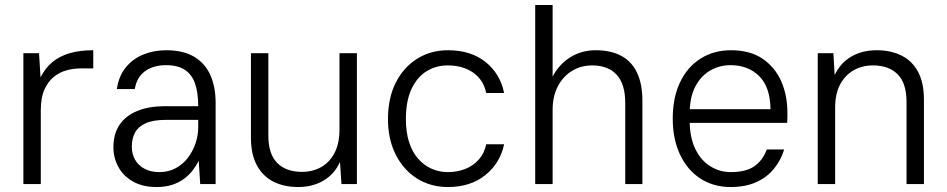

<svg xmlns="http://www.w3.org/2000/svg" viewBox="-20 -740 3806 772"><path d="M74 0V-526H137L143 -429Q162 -467 191.5 -491Q221 -515 261.5 -526.5Q302 -538 355 -538V-465H305Q277 -465 248.5 -457.5Q220 -450 196.5 -431Q173 -412 158.5 -379.5Q144 -347 144 -296V0Z M610 12Q553 12 514 -10.5Q475 -33 455.5 -69.5Q436 -106 436 -148Q436 -203 461.5 -239.5Q487 -276 533.5 -294.5Q580 -313 641 -313H777Q777 -367 764.5 -403.5Q752 -440 723.5 -459Q695 -478 648 -478Q597 -478 563.5 -454Q530 -430 522 -382H450Q457 -433 485 -468Q513 -503 555.5 -520.5Q598 -538 648 -538Q718 -538 762 -511Q806 -484 826.5 -436.5Q847 -389 847 -327V0H785L779 -94Q770 -75 755.5 -56Q741 -37 720.5 -21.5Q700 -6 672.5 3Q645 12 610 12ZM621 -48Q657 -48 686 -63.5Q715 -79 735 -105Q755 -131 766 -163Q777 -195 777 -229V-258H647Q596 -258 566 -244.5Q536 -231 523 -207Q510 -183 510 -151Q510 -121 523 -98Q536 -75 561 -61.5Q586 -48 621 -48Z M1179 12Q1122 12 1079.5 -9.5Q1037 -31 1013 -75Q989 -119 989 -187V-526H1059V-195Q1059 -121 1094.5 -85Q1130 -49 1194 -49Q1237 -49 1271 -68Q1305 -87 1325 -125Q1345 -163 1345 -219V-526H1415V0H1353L1347 -89Q1325 -40 1281 -14Q1237 12 1179 12Z M1781 12Q1711 12 1656.5 -22.5Q1602 -57 1571 -118.5Q1540 -180 1540 -261Q1540 -346 1571.5 -408Q1603 -470 1657.5 -504Q1712 -538 1781 -538Q1873 -538 1932 -491Q1991 -444 2007 -366H1935Q1924 -419 1882.5 -448Q1841 -477 1780 -477Q1733 -477 1695 -453.5Q1657 -430 1634.5 -382Q1612 -334 1612 -261Q1612 -208 1625 -168Q1638 -128 1661.5 -101.5Q1685 -75 1715.5 -61.5Q1746 -48 1780 -48Q1819 -48 1851.5 -61Q1884 -74 1906 -99.5Q1928 -125 1935 -160H2007Q1991 -84 1931.5 -36Q1872 12 1781 12Z M2132 0V-720H2202V-432Q2228 -482 2273.5 -510Q2319 -538 2375 -538Q2436 -538 2478 -515.5Q2520 -493 2541.5 -447.5Q2563 -402 2563 -334V0H2494V-326Q2494 -402 2459.5 -439.5Q2425 -477 2361 -477Q2316 -477 2280 -455Q2244 -433 2223 -393Q2202 -353 2202 -298V0Z M2918 12Q2848 12 2795.5 -22.5Q2743 -57 2714 -119Q2685 -181 2685 -263Q2685 -348 2714.5 -409.5Q2744 -471 2797 -504.5Q2850 -538 2919 -538Q2996 -538 3046 -504Q3096 -470 3121 -413.5Q3146 -357 3146 -287Q3146 -278 3146 -268.5Q3146 -259 3145 -246H2736V-301H3078Q3077 -390 3032.5 -434Q2988 -478 2917 -478Q2874 -478 2836.5 -457Q2799 -436 2776 -392.5Q2753 -349 2753 -282V-258Q2753 -188 2775.5 -141.5Q2798 -95 2836 -71.5Q2874 -48 2918 -48Q2979 -48 3013 -71.5Q3047 -95 3063 -139H3133Q3120 -96 3092 -61.5Q3064 -27 3020.5 -7.5Q2977 12 2918 12Z M3268 0V-526H3331L3336 -438Q3359 -487 3403 -512.5Q3447 -538 3505 -538Q3562 -538 3605 -516.5Q3648 -495 3671.5 -451Q3695 -407 3695 -339V0H3625V-331Q3625 -405 3589.5 -441Q3554 -477 3490 -477Q3447 -477 3412.5 -457.5Q3378 -438 3358 -400.5Q3338 -363 3338 -307V0Z"/></svg>

Font: DM Sans 9pt Light
Style: Regular
Weight: 300
Version: Version 4.004;gftools[0.9.30]